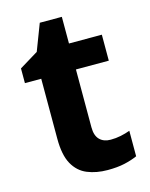

<svg xmlns="http://www.w3.org/2000/svg" viewBox="-104 -730 630 807"><g transform="rotate(-15 210.5 -326.0)"><path d="M309 -110Q332 -110 353.5 -114.5Q375 -119 394 -126V-15Q369 -4 338 3Q307 10 264 10Q215 10 176 -6Q137 -22 115 -61.5Q93 -101 93 -172V-433H22V-497L104 -547L148 -662H244V-546H387V-433H244V-181Q244 -145 261.5 -127.5Q279 -110 309 -110Z"/></g></svg>

Font: Noto Sans Georgian Bold
Style: Regular
Weight: 700
Designer: Monotype Design Team, Akaki Razmadze
Foundry: Google LLC
Version: Version 2.005; ttfautohint (v1.8.4.7-5d5b)